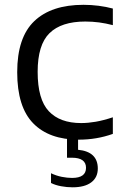

<svg xmlns="http://www.w3.org/2000/svg" viewBox="-20 -571 512 798"><path d="M307.5 9.5Q184.5 9.5 118 -58.5Q51.5 -126.5 51.5 -271Q51.5 -415.5 122.5 -483.2Q193.5 -551 327 -551Q358.5 -551 389.8 -547Q421 -543 449 -535.5V-466.5Q420 -474 392 -477.8Q364 -481.5 334.5 -481.5Q235 -481.5 185.8 -433.2Q136.5 -385 136.5 -272.5Q136.5 -158 182.8 -108.8Q229 -59.5 317.5 -59.5Q346 -59.5 377.8 -65Q409.5 -70.5 449 -83.5V-14.5Q381.5 9.5 307.5 9.5ZM281.5 207.5Q258 207.5 233.8 203Q209.5 198.5 192 189.5V149Q214 159.5 236.8 164Q259.5 168.5 279.5 168.5Q337.5 168.5 337.5 126.5Q337.5 84.5 278.5 84.5H258.5V-10H304.5V51.5Q386.5 59.5 386.5 129.5Q386.5 166.5 359.2 187Q332 207.5 281.5 207.5Z"/></svg>

Font: Encode Sans SemiExpanded SemiExpanded
Style: Regular
Weight: 400
Width: 6
Designer: Multiple Designers
Foundry: Impallari Type
Version: Version 3.000; ttfautohint (v1.8.3) -l 8 -r 50 -G 200 -x 14 